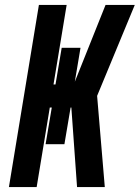

<svg xmlns="http://www.w3.org/2000/svg" viewBox="-20 -755 564 775"><path d="M16 0 137 -735H249L196 -414H204L229 -562H305L282 -425L406 -735H524L372 -368L403 0H291L268 -321H265L240 -173H164L189 -321H181L128 0Z"/></svg>

Font: Iosevka Heavy Oblique
Style: Regular
Weight: 900
Italic angle: -9°
Monospace: yes
Designer: Belleve Invis
Foundry: Belleve Invis
Version: Version 32.5.0; ttfautohint (v1.8.4)